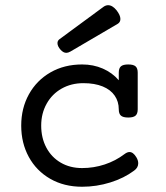

<svg xmlns="http://www.w3.org/2000/svg" viewBox="-20 -711 640 742"><path d="M512.2 -430.2V-288.6Q512.2 -271.5 503.9 -264.2Q495.6 -256.8 475.6 -256.8Q455.6 -256.8 447.3 -264.2Q439 -271.5 439 -288.6Q439 -318.4 423.3 -341.3Q407.7 -364.3 376.7 -377Q345.7 -389.6 302.2 -389.6Q255.4 -389.6 218.3 -368.7Q181.2 -347.7 160.2 -310.1Q139.2 -272.5 139.2 -225.6Q139.2 -178.2 158.9 -140.9Q178.7 -103.5 214.6 -82.5Q250.5 -61.5 297.4 -61.5Q342.3 -61.5 384.5 -75.4Q426.8 -89.4 461.4 -115.7Q471.7 -123.5 480.5 -123.5Q494.6 -123.5 506.8 -103.5Q514.2 -91.3 514.2 -80.1Q514.2 -63 498.5 -51.8Q459.5 -22.5 406.2 -5.9Q353 10.7 297.4 10.7Q227.5 10.7 174.1 -20Q120.6 -50.8 91.3 -104.5Q62 -158.2 62 -225.6Q62 -293 91.8 -346.7Q121.6 -400.4 175 -431.2Q228.5 -461.9 297.4 -461.9Q340.8 -461.9 377.2 -446Q413.6 -430.2 439 -400.9V-430.2Q439 -447.3 447.3 -454.6Q455.6 -461.9 475.6 -461.9Q495.6 -461.9 503.9 -454.6Q512.2 -447.3 512.2 -430.2ZM397.9 -690.9Q414.6 -690.9 430.7 -670.9Q445.3 -651.9 445.3 -637.7Q445.3 -625 434.6 -618.7L252 -511.7Q243.2 -506.8 236.3 -506.8Q224.6 -506.8 213.9 -519Q202.1 -532.2 202.1 -544.4Q202.1 -553.7 210 -559.6L379.9 -684.6Q388.7 -690.9 397.9 -690.9Z"/></svg>

Font: Courier Prime
Style: Regular
Weight: 400
Designer: Alan Dague-Greene, Quote-Unquote Apps
Foundry: Quote-Unquote Apps
Version: Version 3.018